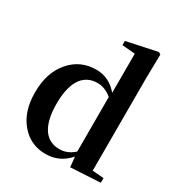

<svg xmlns="http://www.w3.org/2000/svg" viewBox="-188 -932 1015 1079"><g transform="rotate(30 319.0 -392.5)"><path d="M263.7 15.6Q166 15.6 103.5 -57.6Q40 -131.8 40 -255.9Q40 -385.7 108.4 -462.9Q173.8 -538.1 276.4 -538.1Q359.4 -538.1 417 -469.7V-723.6L333 -730.5V-757.8L530.3 -799.8L543.9 -791L541 -636.7V-36.1L614.3 -30.3V0L421.9 10.7L415 -54.7Q353.5 15.6 263.7 15.6ZM317.4 -46.9Q370.1 -46.9 412.1 -85.9V-439.5Q368.2 -476.6 319.3 -476.6Q255.9 -476.6 218.8 -429.7Q176.8 -374 176.8 -261.7Q176.8 -150.4 216.8 -95.7Q252.9 -46.9 317.4 -46.9Z"/></g></svg>

Font: Bpmf GenYo Min B
Style: B
Weight: 700
Foundry: But Ko
Version: Version 1.320